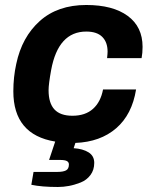

<svg xmlns="http://www.w3.org/2000/svg" viewBox="-20 -558 613 766"><path d="M210.9 188Q146.5 188 105 179.2L113.8 127.9H208Q231.9 127.9 243.4 121.8Q254.9 115.7 254.9 98.1Q254.9 88.9 246.8 84.5Q238.8 80.1 219.2 80.1H175.8L200.2 6.8Q33.2 -20.5 33.2 -193.8Q33.2 -250.5 44.9 -303.2Q67.4 -410.2 138.7 -474.1Q210 -538.1 324.2 -538.1Q430.2 -538.1 489.5 -494.6Q548.8 -451.2 548.8 -371.1Q548.8 -346.2 544.9 -326.2H407.2Q409.2 -343.8 409.2 -352.1Q409.2 -389.6 387.9 -410.9Q366.7 -432.1 324.2 -432.1Q212.4 -432.1 184.1 -278.8Q173.8 -222.2 173.8 -198.2Q173.8 -146.5 197.3 -121.3Q220.7 -96.2 269 -96.2Q320.3 -96.2 351.1 -123.8Q381.8 -151.4 391.1 -201.2H522.9Q506.8 -101.1 443.6 -46.4Q380.4 8.3 280.8 12.2L273.9 33.2Q310.5 35.6 333.3 49.8Q356 64 356 91.8Q356 120.1 340.8 140.4Q325.7 160.6 301.5 170.2Q277.3 179.7 255.1 183.8Q232.9 188 210.9 188Z"/></svg>

Font: Archivo
Style: Bold Italic
Weight: 700
Italic angle: -10°
Designer: Hector Gatti
Foundry: Omnibus-Type
Version: Version 2.001